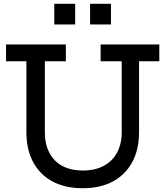

<svg xmlns="http://www.w3.org/2000/svg" viewBox="-20 -988 878 1019"><path d="M514 -752H825.5V-663H718V-287.5Q718 -194.5 682 -127.8Q646 -61 579.2 -25Q512.5 11 419 11Q325.5 11 258.5 -25Q191.5 -61 155.8 -127.8Q120 -194.5 120 -287.5V-663H12V-752H329.5V-663H218V-287.5Q218 -223.5 241.8 -177.8Q265.5 -132 310.5 -107.5Q355.5 -83 420 -83Q484.5 -83 530.5 -107.8Q576.5 -132.5 601.2 -178Q626 -223.5 626 -287.5V-663H514ZM268 -968H379V-858H268ZM458 -968H569V-858H458Z"/></svg>

Font: Hepta Slab Medium
Style: Regular
Weight: 500
Designer: Michael LaGattuta
Foundry: Michael LaGattuta
Version: Version 1.102